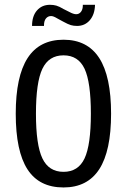

<svg xmlns="http://www.w3.org/2000/svg" viewBox="-20 -785 540 816"><path d="M366.2 -301.8Q366.2 -435.5 339.4 -492.7Q312.5 -549.8 250 -549.8Q187.5 -549.8 160.2 -492.7Q132.8 -435.5 132.8 -301.8Q132.8 -168.9 160.2 -111.8Q187.5 -54.7 250 -54.7Q312.5 -54.7 339.4 -111.8Q366.2 -168.9 366.2 -301.8ZM452.1 -301.8Q452.1 -143.6 401.9 -65.9Q351.6 11.7 250 11.7Q146.5 11.7 96.7 -65.4Q46.9 -142.6 46.9 -301.8Q46.9 -460 97.2 -538.1Q147.5 -616.2 250 -616.2Q351.6 -616.2 401.9 -538.1Q452.1 -460 452.1 -301.8ZM248 -693.4 224.6 -706.1Q214.8 -711.9 208.5 -714.4Q202.1 -716.8 197.3 -716.8Q183.6 -716.8 175.3 -706.5Q167 -696.3 167 -677.7V-674.8H116.2Q116.2 -716.8 137.2 -740.7Q158.2 -764.6 192.4 -764.6Q207 -764.6 219.2 -761.2Q231.4 -757.8 251 -746.1L274.4 -734.4Q283.2 -729.5 290.5 -727.1Q297.9 -724.6 303.7 -724.6Q316.4 -724.6 324.2 -734.9Q332 -745.1 332 -761.7V-764.6H383.8Q382.8 -723.6 361.8 -699.2Q340.8 -674.8 307.6 -674.8Q293 -674.8 281.2 -678.2Q269.5 -681.6 248 -693.4Z"/></svg>

Font: BabelStone Marchen
Style: Regular
Weight: 400
Designer: Andrew West
Foundry: Andrew West
Version: Version 9.003 2021-11-11